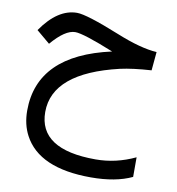

<svg xmlns="http://www.w3.org/2000/svg" viewBox="-81 -478 799 865"><g transform="rotate(10 319.0 -45.5)"><path d="M387.7 -261.2Q246.6 -318.4 209.5 -318.4Q163.1 -318.4 101.6 -246.1L40 -297.9Q114.3 -405.3 202.6 -405.3Q246.6 -405.3 401.4 -342.8Q512.2 -297.9 585.4 -293.5L577.6 -208.5Q492.2 -203.1 435.5 -190.4Q138.2 -120.6 138.2 59.1Q138.2 230.5 398.4 230.5Q491.7 230.5 579.1 189V278.8Q504.9 314 391.6 314Q153.8 314 83 179.2Q57.1 130.4 57.1 66.9Q57.1 -188 387.7 -261.2Z"/></g></svg>

Font: Nahid FD
Style: FD
Weight: 400
Foundry: DejaVu fonts team - Redesigned by Saber Rastikerdar
Version: Version 0.3.0